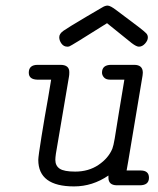

<svg xmlns="http://www.w3.org/2000/svg" viewBox="-20 -663 565 687"><path d="M83 -403Q83 -431 115 -431H196Q228 -431 228 -405Q228 -395 227 -390L180 -113Q178 -99 178 -91Q178 -70 193.5 -59.5Q209 -49 249 -49Q297 -49 332.5 -73Q368 -97 382 -131Q386 -141 390.5 -167.5Q395 -194 405 -257.5Q415 -321 425 -378H374Q359 -378 352 -386Q345 -394 345 -403Q345 -431 378 -431H460Q491 -431 491 -403Q491 -401 490.5 -397Q490 -393 490 -392L439 -87L433 -53H483Q513 -53 513 -27Q513 0 480 0H397Q368 -1 368 -27V-35Q311 4 245 4Q117 4 117 -91Q117 -103 128.5 -174.5Q140 -246 152 -312L163 -378H113Q83 -379 83 -403ZM292 -605Q325 -624 345 -636Q356 -643 365 -643Q375 -643 397 -626Q497 -552 503 -544Q509 -538 509 -529Q509 -518 499 -507Q489 -496 477 -496Q468 -496 451 -509L363 -580Q233 -498 228 -497Q225 -496 221 -496Q208 -496 200 -507Q192 -518 192 -530Q192 -542 206.5 -552.5Q221 -563 292 -605Z"/></svg>

Font: CMU Typewriter Text
Style: LightOblique
Weight: 200
Italic angle: -9.46001°
Version: Version 0.7.0